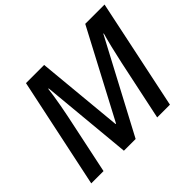

<svg xmlns="http://www.w3.org/2000/svg" viewBox="-154 -942 1171 1171"><g transform="rotate(-45 431.0 -357.0)"><path d="M33.7 0 184.6 -713.9H341.3L394.5 -150.9H398.4L695.8 -713.9H862.3L712.4 0H602.5L685.1 -390.6Q696.8 -445.8 710.2 -500.5Q723.6 -555.2 734.4 -592.8H731L416.5 0H315.4L259.8 -592.8H255.9Q253.9 -571.8 248.5 -538.1Q243.2 -504.4 236.3 -465.6Q229.5 -426.8 221.7 -390.1L139.6 0Z"/></g></svg>

Font: Open Sans SemiBold
Style: Italic
Weight: 600
Italic angle: -12°
Designer: Monotype Design Team
Foundry: Monotype Imaging Inc.
Version: Version 3.003; ttfautohint (v1.8.4)